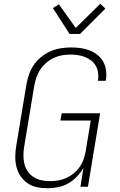

<svg xmlns="http://www.w3.org/2000/svg" viewBox="-20 -996 640 1024"><path d="M232 8Q203 8 175.5 2Q148 -4 126 -19.5Q104 -35 89 -57.5Q74 -80 67.5 -107Q61 -134 61.5 -162.5Q62 -191 67 -220L121 -546Q126 -573 135 -599.5Q144 -626 160.5 -650Q177 -674 200 -692.5Q223 -711 249.5 -722.5Q276 -734 304 -738.5Q332 -743 359 -743Q385 -743 410.5 -739.5Q436 -736 458.5 -727Q481 -718 500 -703Q519 -688 530.5 -667Q542 -646 545.5 -621Q549 -596 545 -570L544 -565H502L503 -569Q506 -589 503 -609Q500 -629 490.5 -645.5Q481 -662 466 -673.5Q451 -685 433 -692Q415 -699 395 -702Q375 -705 355 -705Q333 -705 310.5 -701Q288 -697 266.5 -687Q245 -677 226.5 -661Q208 -645 195 -625.5Q182 -606 174.5 -584Q167 -562 163 -540L109 -214Q105 -191 105 -167.5Q105 -144 110 -122.5Q115 -101 127.5 -82.5Q140 -64 158.5 -52Q177 -40 199.5 -35Q222 -30 246 -30Q268 -30 290 -33.5Q312 -37 333 -46.5Q354 -56 372.5 -71Q391 -86 404.5 -105Q418 -124 425.5 -145.5Q433 -167 437 -189L464 -353H302L309 -392H514L449 0H409L425 -101Q411 -76 390 -54Q369 -32 343 -17.5Q317 -3 288.5 2.5Q260 8 232 8ZM351 -815 262 -953 294 -973 384 -847 515 -976 542 -950 407 -815Z"/></svg>

Font: Iosevka Extralight Extended
Style: Italic
Weight: 200
Width: 7
Italic angle: -9°
Monospace: yes
Designer: Belleve Invis
Foundry: Belleve Invis
Version: Version 32.5.0; ttfautohint (v1.8.4)